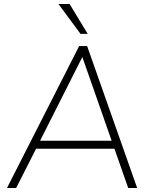

<svg xmlns="http://www.w3.org/2000/svg" viewBox="-20 -943 761 963"><path d="M554 -197H161L61 0H15L377 -712H417L668 0H623ZM540 -237 393 -657 181 -237ZM273 -923H329L420 -773H384Z"/></svg>

Font: Muli ExtraLight
Style: Italic
Weight: 275
Italic angle: -4.541°
Designer: Vernon Adams
Foundry: Vernon Adams
Version: Version 2.001